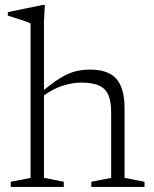

<svg xmlns="http://www.w3.org/2000/svg" viewBox="-20 -740 609 760"><path d="M341.5 -20.5 420 -36V-294Q420 -338 408.8 -364Q397.5 -390 371.8 -401.5Q346 -413 302 -413Q266.5 -413 227.5 -400.5Q188.5 -388 150 -359.5L138.5 -371.5Q173.5 -400.5 200.2 -419Q227 -437.5 249.2 -447.2Q271.5 -457 292.2 -460.8Q313 -464.5 336 -464.5Q409 -464.5 441 -427.5Q473 -390.5 473 -311.5V-36L552 -20.5V0H341.5ZM232.5 0H22.5V-20.5L101 -36V-647Q94.5 -650.5 80.8 -655.5Q67 -660.5 48.8 -666.2Q30.5 -672 11 -678V-692L149 -720.5H157.5L154 -654.5V-36L232.5 -20.5Z"/></svg>

Font: Newsreader 14pt Light
Style: Regular
Weight: 300
Designer: Hugues Gentile
Foundry: Production Type
Version: Version 1.003